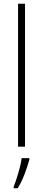

<svg xmlns="http://www.w3.org/2000/svg" viewBox="-20 -780 228 1021"><path d="M113 0H76V-760H113ZM136 70Q126 105 110.5 146.5Q95 188 74 221H53V212Q60 195 69 167Q78 139 85.5 110Q93 81 95 61H136Z"/></svg>

Font: Noto Sans Lao Looped Condensed ExtraLight
Style: Regular
Weight: 200
Width: 3
Designer: Mark Frömberg, Ben Mitchell
Foundry: The Fontpad Ltd
Version: Version 1.002; ttfautohint (v1.8.4.7-5d5b)